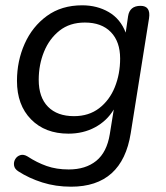

<svg xmlns="http://www.w3.org/2000/svg" viewBox="-20 -515 626 724"><path d="M248 189Q190 189 139.5 173Q89 157 49 131Q35 122 33 109Q31 96 37.5 85Q44 74 56.5 70Q69 66 84 75Q119 98 156 111Q193 124 239 124Q303 124 343 91.5Q383 59 394 -9L409 -102Q383 -59 338.5 -35Q294 -11 238 -11Q150 -11 97 -65Q44 -119 44 -210Q44 -285 73 -350Q102 -415 157 -455Q212 -495 290 -495Q346 -495 390 -469.5Q434 -444 454 -392L463 -454Q469 -493 510 -493Q549 -493 542 -446L473 -13Q441 189 248 189ZM259 -77Q315 -77 354 -107Q393 -137 413 -186.5Q433 -236 433 -294Q433 -358 398 -394Q363 -430 300 -430Q243 -430 204.5 -399.5Q166 -369 146 -320Q126 -271 126 -214Q126 -148 161 -112.5Q196 -77 259 -77Z"/></svg>

Font: Nunito
Style: Italic
Weight: 400
Italic angle: -9°
Designer: Vernon Adams
Foundry: Vernon Adams
Version: Version 3.601; ttfautohint (v1.8.2.53-6de2)